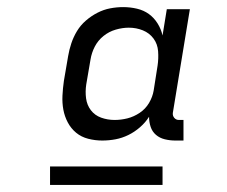

<svg xmlns="http://www.w3.org/2000/svg" viewBox="-20 -713 640 541"><path d="M268 -317Q248 -317 228.5 -322Q209 -327 194.5 -339Q180 -351 171 -368Q162 -385 158.5 -404Q155 -423 156 -443.5Q157 -464 160 -485L172 -555Q175 -573 181 -591Q187 -609 197 -625.5Q207 -642 222 -655Q237 -668 254.5 -677Q272 -686 290.5 -689.5Q309 -693 327 -693Q347 -693 366 -688.5Q385 -684 399.5 -673.5Q414 -663 424 -647Q434 -631 438 -613L450 -687H515L467 -395Q466 -387 471 -381Q476 -375 484 -375H497V-317H474Q459 -317 444.5 -320.5Q430 -324 419.5 -333Q409 -342 404.5 -355.5Q400 -369 400 -384Q390 -368 374.5 -354.5Q359 -341 341.5 -332.5Q324 -324 305.5 -320.5Q287 -317 268 -317ZM303 -375Q321 -375 339 -379.5Q357 -384 373.5 -395Q390 -406 400 -423Q410 -440 413 -458L424 -528Q427 -548 425.5 -568.5Q424 -589 412.5 -604.5Q401 -620 382.5 -627.5Q364 -635 343 -635Q325 -635 306 -629.5Q287 -624 271.5 -611.5Q256 -599 247 -581.5Q238 -564 235 -545L223 -475Q220 -455 222.5 -436Q225 -417 236 -402.5Q247 -388 265 -381.5Q283 -375 303 -375ZM121 -192V-244H438V-192Z"/></svg>

Font: Iosevka Etoile Light
Style: Italic
Weight: 300
Italic angle: -9°
Designer: Belleve Invis
Foundry: Belleve Invis
Version: Version 22.1.2; ttfautohint (v1.8.4)